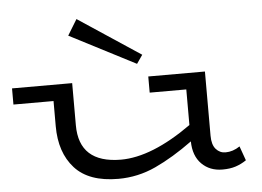

<svg xmlns="http://www.w3.org/2000/svg" viewBox="-54 -851 1278 935"><g transform="rotate(-5 585.0 -383.5)"><path d="M1114 -23Q1089 -6 1061.5 3Q1034 12 997 12Q935 12 895.5 -27.5Q856 -67 855 -138Q759 -68 671.5 -27.5Q584 13 488 13Q344 13 275 -63.5Q206 -140 206 -269V-392H10V-471H304V-265Q304 -80 508 -79Q660 -79 855 -218V-392H676V-471H953V-157Q953 -113 972 -91.5Q991 -70 1019 -70Q1055 -70 1089 -93ZM352 -780 305 -703 627 -537 656 -579Z"/></g></svg>

Font: BioRhyme Expanded
Style: Regular
Weight: 400
Width: 7
Designer: Aoife Mooney
Foundry: Aoife Mooney Type
Version: Version 1.000